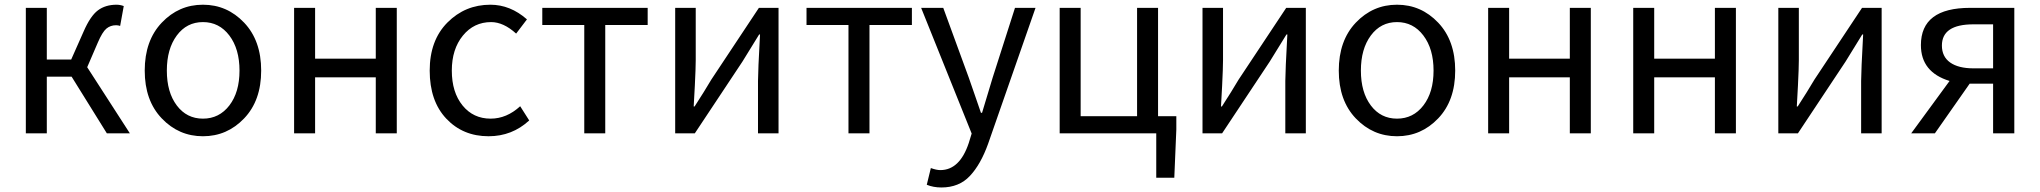

<svg xmlns="http://www.w3.org/2000/svg" viewBox="-20 -577 8829 831"><path d="M357.4 -286.1 542 0H442.4L290 -245.1H182.6V0H91.8V-543H182.6V-319.3H288.1L341.8 -440.4Q371.1 -507.8 403.8 -532.2Q436.5 -556.6 484.4 -556.6Q500 -556.6 515.6 -550.8L500 -464.8Q491.2 -467.8 482.4 -467.8Q458 -467.8 440.4 -453.1Q422.9 -438.5 403.3 -392.6Z M1036.6 -64.5Q962.9 12.7 858.4 12.7Q753.9 12.7 680.2 -64.5Q606.4 -141.6 606.4 -271.5Q606.4 -401.4 680.2 -479Q753.9 -556.6 858.4 -556.6Q962.9 -556.6 1036.6 -479Q1110.4 -401.4 1110.4 -271.5Q1110.4 -141.6 1036.6 -64.5ZM745.1 -120.6Q788.1 -63.5 858.4 -63.5Q928.7 -63.5 972.7 -120.6Q1016.6 -177.7 1016.6 -271.5Q1016.6 -365.2 972.7 -423.3Q928.7 -481.4 858.4 -481.4Q788.1 -481.4 745.1 -423.3Q702.1 -365.2 702.1 -271.5Q702.1 -177.7 745.1 -120.6Z M1252.9 0V-543H1343.8V-323.2H1606.4V-543H1697.3V0H1606.4V-242.2H1343.8V0Z M2094.7 12.7Q1983.4 12.7 1911.6 -63.5Q1839.8 -139.6 1839.8 -271.5Q1839.8 -402.3 1916.5 -479.5Q1993.2 -556.6 2102.5 -556.6Q2188.5 -556.6 2260.7 -493.2L2213.9 -431.6Q2159.2 -481.4 2105.5 -481.4Q2031.2 -481.4 1983.4 -422.9Q1935.5 -364.3 1935.5 -271.5Q1935.5 -177.7 1981.9 -120.6Q2028.3 -63.5 2103.5 -63.5Q2172.9 -63.5 2231.4 -117.2L2270.5 -55.7Q2196.3 12.7 2094.7 12.7Z M2508.8 0V-468.8H2327.1V-543H2783.2V-468.8H2599.6V0Z M2902.3 0V-543H2991.2V-316.4Q2991.2 -283.2 2987.3 -205.6Q2983.4 -127.9 2982.4 -116.2H2986.3Q3029.3 -182.6 3058.6 -232.4L3264.6 -543H3349.6V0H3260.7V-226.6Q3260.7 -267.6 3269.5 -427.7H3265.6Q3213.9 -344.7 3193.4 -310.5L2987.3 0Z M3652.3 0V-468.8H3470.7V-543H3926.8V-468.8H3743.2V0Z M4054.7 234.4Q4019.5 234.4 3991.2 222.7L4008.8 150.4Q4033.2 159.2 4049.8 159.2Q4133.8 159.2 4172.9 42L4185.5 1L3966.8 -543H4062.5L4172.9 -241.2Q4181.6 -215.8 4200.2 -162.6Q4218.8 -109.4 4225.6 -88.9H4230.5Q4266.6 -209 4276.4 -241.2L4373 -543H4461.9L4256.8 44.9Q4224.6 134.8 4177.7 184.6Q4130.9 234.4 4054.7 234.4Z M4992.2 -74.2H5071.3V-16.6L5062.5 192.4H4984.4V0H4566.4V-543H4657.2V-74.2H4901.4V-543H4992.2Z M5184.6 0V-543H5273.4V-316.4Q5273.4 -283.2 5269.5 -205.6Q5265.6 -127.9 5264.6 -116.2H5268.6Q5311.5 -182.6 5340.8 -232.4L5546.9 -543H5631.8V0H5543V-226.6Q5543 -267.6 5551.8 -427.7H5547.9Q5496.1 -344.7 5475.6 -310.5L5269.5 0Z M6204.6 -64.5Q6130.9 12.7 6026.4 12.7Q5921.9 12.7 5848.1 -64.5Q5774.4 -141.6 5774.4 -271.5Q5774.4 -401.4 5848.1 -479Q5921.9 -556.6 6026.4 -556.6Q6130.9 -556.6 6204.6 -479Q6278.3 -401.4 6278.3 -271.5Q6278.3 -141.6 6204.6 -64.5ZM5913.1 -120.6Q5956.1 -63.5 6026.4 -63.5Q6096.7 -63.5 6140.6 -120.6Q6184.6 -177.7 6184.6 -271.5Q6184.6 -365.2 6140.6 -423.3Q6096.7 -481.4 6026.4 -481.4Q5956.1 -481.4 5913.1 -423.3Q5870.1 -365.2 5870.1 -271.5Q5870.1 -177.7 5913.1 -120.6Z M6420.9 0V-543H6511.7V-323.2H6774.4V-543H6865.2V0H6774.4V-242.2H6511.7V0Z M7048.8 0V-543H7139.6V-323.2H7402.3V-543H7493.2V0H7402.3V-242.2H7139.6V0Z M7676.8 0V-543H7765.6V-316.4Q7765.6 -283.2 7761.7 -205.6Q7757.8 -127.9 7756.8 -116.2H7760.7Q7803.7 -182.6 7833 -232.4L8039.1 -543H8124V0H8035.2V-226.6Q8035.2 -267.6 8043.9 -427.7H8040Q7988.3 -344.7 7967.8 -310.5L7761.7 0Z M8606.4 -281.2V-471.7H8521.5Q8384.8 -471.7 8384.8 -379.9Q8384.8 -332 8420.4 -306.6Q8456.1 -281.2 8521.5 -281.2ZM8506.8 -543H8698.2V0H8606.4V-214.8H8504.9L8354.5 0H8252L8418 -226.6Q8293.9 -264.6 8293.9 -381.8Q8293.9 -543 8506.8 -543Z"/></svg>

Font: GenYoGothic TW TTF Regular
Style: Regular
Weight: 400
Version: Version 1.300